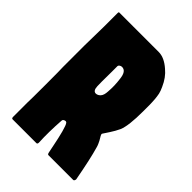

<svg xmlns="http://www.w3.org/2000/svg" viewBox="-189 -715 800 800"><g transform="rotate(45 211.5 -314.5)"><path d="M364 -165Q379 -114 398 -11Q398 -7 396 -3.5Q394 0 391 0H245Q241 0 239 -6Q238 -9 231 -45Q224 -81 216 -111Q208 -141 202 -148Q198 -153 190 -150Q182 -147 182 -140Q177 -69 180 -9Q180 0 174 0H34Q28 0 28 -9V-93Q29 -107 29 -199Q29 -291 28 -303V-304V-428Q31 -558 30 -623Q30 -629 33 -629H266Q299 -629 334 -598Q362 -575 379 -536Q383 -528 385.5 -520.5Q388 -513 389.5 -507Q391 -501 392 -492Q393 -483 393.5 -478Q394 -473 394.5 -461.5Q395 -450 395 -446Q395 -442 395 -428Q395 -414 395 -409Q395 -324 381 -290Q377 -281 370.5 -269.5Q364 -258 358 -249Q352 -240 347.5 -233Q343 -226 342.5 -225.5Q342 -225 342 -225Q342 -225 342 -224Q340 -223 339.5 -220.5Q339 -218 340 -215.5Q341 -213 342.5 -210Q344 -207 347 -202.5Q350 -198 352.5 -193Q355 -188 358.5 -180.5Q362 -173 364 -165ZM233 -363Q236 -399 231 -435Q227 -477 202 -477Q196 -477 191 -473.5Q186 -470 186 -466Q186 -462 186 -456.5Q186 -451 186 -445.5Q186 -440 186 -433Q185 -360 186 -347Q187 -322 202 -321Q214 -321 223 -331Q232 -341 233 -363Z"/></g></svg>

Font: Cubao Free Narrow
Style: Narrow
Weight: 400
Width: 3
Designer: Aaron Amar
Version: Version 001.001